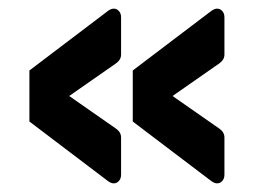

<svg xmlns="http://www.w3.org/2000/svg" viewBox="-20 -502 589 444"><path d="M230 -83 48 -221V-339L230 -477Q237 -482 243 -482Q250 -482 255 -476.5Q260 -471 260 -462V-376Q260 -364 249 -356L140 -280L249 -204Q260 -196 260 -184V-98Q260 -89 255 -83.5Q250 -78 243 -78Q237 -78 230 -83ZM469 -83 287 -221V-339L469 -477Q476 -482 482 -482Q489 -482 494 -476.5Q499 -471 499 -462V-376Q499 -364 488 -356L379 -280L488 -204Q499 -196 499 -184V-98Q499 -89 494 -83.5Q489 -78 482 -78Q476 -78 469 -83Z"/></svg>

Font: Miriam Libre
Style: Bold
Weight: 700
Designer: Michal Sahar
Foundry: Hagilda
Version: Version 1.001